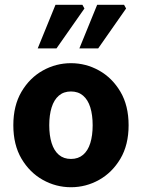

<svg xmlns="http://www.w3.org/2000/svg" viewBox="-20 -773 595 805"><path d="M277.5 12Q214.8 12 159.7 -18.7Q104.6 -49.5 70.2 -107.5Q35.9 -165.6 35.9 -247.9Q35.9 -330.4 70.2 -388.5Q104.6 -446.7 159.7 -477.4Q214.8 -508.1 277.5 -508.1Q340.3 -508.1 395.3 -477.4Q450.3 -446.7 484.8 -388.5Q519.2 -330.4 519.2 -247.9Q519.2 -165.6 484.8 -107.5Q450.3 -49.5 395.3 -18.7Q340.3 12 277.5 12ZM277.5 -106.6Q307.9 -106.6 328.3 -123.9Q348.7 -141.2 358.6 -173.1Q368.5 -205 368.5 -247.9Q368.5 -290.8 358.6 -322.8Q348.7 -354.7 328.3 -372.1Q307.9 -389.5 277.5 -389.5Q247.1 -389.5 226.8 -372.1Q206.5 -354.7 196.5 -322.8Q186.5 -290.8 186.5 -247.9Q186.5 -205 196.5 -173.1Q206.5 -141.2 226.8 -123.9Q247.1 -106.6 277.5 -106.6ZM138.1 -570 212.7 -753H325.4L334 -737.4L216.8 -570ZM312.8 -570 387.4 -753H500.1L508.7 -737.4L391.6 -570Z"/></svg>

Font: Source Sans 3
Style: Regular
Weight: 200
Designer: Paul D. Hunt
Foundry: Adobe
Version: Version 3.046;hotconv 1.0.118;makeotfexe 2.5.65603